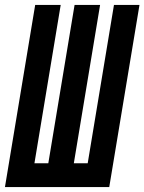

<svg xmlns="http://www.w3.org/2000/svg" viewBox="-37 -755 583 775"><path d="M-17 0 105 -735H208L102 -96H158L264 -735H367L261 -96H317L423 -735H526L404 0Z"/></svg>

Font: Iosevka SS04 Oblique
Style: Bold
Weight: 700
Italic angle: -9°
Monospace: yes
Designer: Belleve Invis
Foundry: Belleve Invis
Version: Version 19.0.0; ttfautohint (v1.8.4)